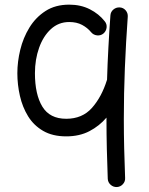

<svg xmlns="http://www.w3.org/2000/svg" viewBox="-20 -545 627 810"><path d="M416 -403.3Q404.3 -394 389.2 -395.8Q374 -397.5 364.3 -409.2Q349.1 -427.7 326.4 -439.9Q303.7 -452.1 272 -452.1Q227.1 -452.1 194.6 -422.1Q162.1 -392.1 144.8 -343Q127.4 -293.9 127.4 -236.3Q127.4 -146.5 158.7 -95.2Q189.9 -43.9 259.3 -43.9Q327.1 -43.9 367.9 -89.8Q408.7 -135.7 431.2 -207.5L431.6 -209Q433.6 -276.9 437.3 -344.5Q440.9 -412.1 445.8 -480Q446.8 -495.1 458.5 -504.9Q470.2 -514.6 485.4 -513.7Q500.5 -512.7 510.3 -501.2Q520 -489.7 519 -474.6Q511.2 -366.2 506.8 -258.5Q502.4 -150.9 502.4 -42.5Q502.4 19.5 503.9 81.3Q505.4 143.1 507.8 205.6Q508.8 220.7 498.5 231.9Q488.3 243.2 473.1 244.1Q458 244.6 446.8 234.6Q435.5 224.6 434.6 209.5Q432.1 146.5 430.7 83.3Q429.2 20 429.2 -42.5Q429.2 -45.9 429.2 -48.8Q399.4 -13.7 357.4 8.3Q315.4 30.3 259.3 30.3Q201.7 30.3 161.9 7.1Q122.1 -16.1 98.4 -54.7Q74.7 -93.3 64 -140.6Q53.2 -188 53.2 -236.3Q53.2 -284.2 65.4 -334.7Q77.6 -385.3 104 -428.5Q130.4 -471.7 171.9 -498.5Q213.4 -525.4 272 -525.4Q320.8 -525.4 359.1 -505.9Q397.5 -486.3 421.9 -455.1Q431.6 -443.4 429.7 -428.2Q427.7 -413.1 416 -403.3Z"/></svg>

Font: Mikhak Regular
Style: Regular
Weight: 400
Designer: Amin Abedi
Version: Version 3.3